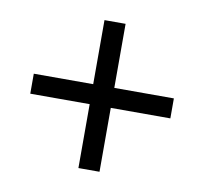

<svg xmlns="http://www.w3.org/2000/svg" viewBox="-59 -619 614 578"><g transform="rotate(10 248.5 -330.0)"><path d="M34.2 -299.3V-360.4H215.8V-556.2H280.3V-360.4H462.4V-299.3H280.3V-104H215.8V-299.3Z"/></g></svg>

Font: Varta
Style: Regular
Weight: 400
Designer: Joana Correia, Viktoriya Grabowska, Eben Sorkin
Foundry: Sorkin Type
Version: Version 1.002; ttfautohint (v1.3) -l 8 -r 24 -G 200 -x 12 -H